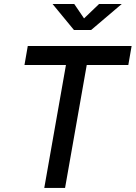

<svg xmlns="http://www.w3.org/2000/svg" viewBox="-20 -918 663 938"><path d="M196.3 0 302.2 -600.6H99.6L115.7 -693.4H623L606.9 -600.6H403.8L297.9 0ZM341.3 -771.5 236.8 -898.4H342.8L390.6 -828.1L463.9 -898.4H574.7L425.3 -771.5Z"/></svg>

Font: Cascadia Mono
Style: Italic
Weight: 400
Italic angle: -10°
Monospace: yes
Designer: Aaron Bell
Foundry: Saja Typeworks
Version: Version 2404.023; ttfautohint (v1.8.4)